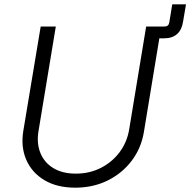

<svg xmlns="http://www.w3.org/2000/svg" viewBox="-20 -849 873 880"><path d="M647.9 -673.3 656.7 -727.5H734.4Q752.9 -727.5 755.9 -746.1L769.5 -829.1H832.5L818.8 -748.5Q813 -711.4 791 -692.4Q769 -673.3 731.4 -673.3ZM325.2 11.2Q241.7 11.2 184.1 -22.9Q126.5 -57.1 100.6 -116.2Q74.7 -175.3 86.9 -249.5L166.5 -727.5H235.8L156.7 -249.5Q147 -191.9 165.3 -147.5Q183.6 -103 225.1 -78.1Q266.6 -53.2 327.6 -53.2Q390.6 -53.2 442.4 -79.6Q494.1 -106 528.1 -151.4Q562 -196.8 571.8 -254.4L649.9 -727.5H719.2L639.6 -244.6Q627.4 -169.9 583.5 -112.1Q539.6 -54.2 472.9 -21.5Q406.2 11.2 325.2 11.2Z"/></svg>

Font: Inter Light
Style: Italic
Weight: 300
Italic angle: -9.3988°
Designer: Rasmus Andersson
Foundry: rsms
Version: Version 4.001;git-66647c0bb